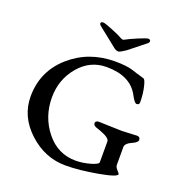

<svg xmlns="http://www.w3.org/2000/svg" viewBox="-143 -911 996 1057"><g transform="rotate(20 355.0 -382.0)"><path d="M284 -787Q293 -787 339 -768.5Q385 -750 405 -738Q415 -732 425 -738Q446 -750 491.5 -769Q537 -788 546 -788Q560 -788 560 -777Q560 -770 554 -765L456 -687Q425 -666 415 -665Q408 -665 401 -668Q394 -671 391 -673.5Q388 -676 374 -687L276 -765Q269 -771 269 -777Q269 -787 284 -787ZM419 -608Q452 -608 477.5 -605Q503 -602 516 -598Q529 -594 553 -586.5Q577 -579 595 -574Q604 -572 612 -541Q624 -496 624 -443Q624 -428 608 -428Q596 -428 575 -468Q525 -563 385 -563Q288 -563 223 -485.5Q158 -408 158 -303Q158 -190 226 -105Q294 -20 399 -20Q440 -20 484 -32.5Q528 -45 528 -58V-179Q528 -200 474 -220Q469 -222 462 -224.5Q455 -227 451.5 -228Q448 -229 443 -231Q438 -233 436 -234.5Q434 -236 431.5 -238.5Q429 -241 428 -243.5Q427 -246 427 -249Q427 -265 448 -265Q460 -265 512.5 -263Q565 -261 583 -261Q600 -261 629 -263Q658 -265 670 -265Q690 -265 690 -245Q690 -240 682.5 -233Q675 -226 666 -222Q621 -203 621 -181V-76Q621 -63 634.5 -48.5Q648 -34 648 -31Q648 -14 542 5Q436 24 356 24Q235 24 140.5 -63Q46 -150 46 -268Q46 -415 155 -511.5Q264 -608 419 -608Z"/></g></svg>

Font: EB Garamond 08
Style: Regular
Weight: 400
Version: Version 0.016 ; ttfautohint (v1.5)